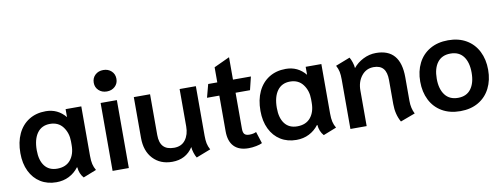

<svg xmlns="http://www.w3.org/2000/svg" viewBox="-60 -1024 3537 1350"><g transform="rotate(-10 1708.5 -349.5)"><path d="M38 -235Q38 -314 65.5 -372.5Q93 -431 144 -463Q195 -495 264 -495Q350 -495 405 -428V-485H517V-132Q517 -96 522.5 -72.5Q528 -49 541 -27L447 10Q419 -21 415 -68H412Q384 -31 343.5 -10.5Q303 10 253 10Q189 10 140.5 -20Q92 -50 65 -105.5Q38 -161 38 -235ZM403 -229V-255Q403 -315 370.5 -358.5Q338 -402 278 -402Q219 -402 187 -358Q155 -314 155 -235Q155 -163 186 -123Q217 -83 275 -83Q337 -83 370 -123Q403 -163 403 -229Z M632 -633Q632 -667 655 -688.5Q678 -710 713 -710Q748 -710 771 -688.5Q794 -667 794 -633Q794 -600 771 -578.5Q748 -557 713 -557Q678 -557 655 -578.5Q632 -600 632 -633ZM655 -485H771V0H655Z M892 -194V-485H1008V-194Q1008 -139 1033 -112Q1058 -85 1110 -85Q1163 -85 1191 -122.5Q1219 -160 1219 -218V-485H1335V-131Q1335 -99 1339.5 -76.5Q1344 -54 1357 -30L1254 10Q1245 -4 1237.5 -27Q1230 -50 1229 -69Q1178 10 1080 10Q995 10 943.5 -45Q892 -100 892 -194Z M1486 -136V-391H1398L1423 -485H1488V-593L1600 -645V-485H1728L1705 -391H1602V-133Q1602 -106 1612.5 -95Q1623 -84 1647 -84Q1676 -84 1696 -94L1723 -10Q1708 -2 1679.5 3.5Q1651 9 1625 9Q1557 9 1521.5 -28Q1486 -65 1486 -136Z M1752 -235Q1752 -314 1779.5 -372.5Q1807 -431 1858 -463Q1909 -495 1978 -495Q2064 -495 2119 -428V-485H2231V-132Q2231 -96 2236.5 -72.5Q2242 -49 2255 -27L2161 10Q2133 -21 2129 -68H2126Q2098 -31 2057.5 -10.5Q2017 10 1967 10Q1903 10 1854.5 -20Q1806 -50 1779 -105.5Q1752 -161 1752 -235ZM2117 -229V-255Q2117 -315 2084.5 -358.5Q2052 -402 1992 -402Q1933 -402 1901 -358Q1869 -314 1869 -235Q1869 -163 1900 -123Q1931 -83 1989 -83Q2051 -83 2084 -123Q2117 -163 2117 -229Z M2680 -120V-291Q2680 -347 2657.5 -373.5Q2635 -400 2589 -400Q2535 -400 2502 -358Q2469 -316 2469 -255V0H2353V-354Q2353 -386 2348.5 -408.5Q2344 -431 2331 -455L2434 -495Q2443 -480 2450.5 -457.5Q2458 -435 2459 -416Q2487 -451 2530.5 -473Q2574 -495 2622 -495Q2796 -495 2796 -291V-122Q2796 -69 2817 -29L2712 10Q2680 -46 2680 -120Z M2894 -242Q2894 -316 2923 -373.5Q2952 -431 3007 -463Q3062 -495 3137 -495Q3212 -495 3266.5 -463Q3321 -431 3350 -373.5Q3379 -316 3379 -242Q3379 -168 3350 -110.5Q3321 -53 3266.5 -21Q3212 11 3137 11Q3062 11 3007 -21Q2952 -53 2923 -110.5Q2894 -168 2894 -242ZM3261 -242Q3261 -316 3229.5 -358Q3198 -400 3137 -400Q3076 -400 3044 -358Q3012 -316 3012 -242Q3012 -169 3044 -126.5Q3076 -84 3137 -84Q3198 -84 3229.5 -126.5Q3261 -169 3261 -242Z"/></g></svg>

Font: Niramit SemiBold
Style: Regular
Weight: 600
Designer: Katatrad Aksorn Co.,Ltd.
Foundry: Cadson Demak Co.,Ltd.
Version: Version 1.001; ttfautohint (v1.6)